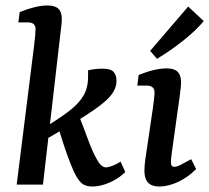

<svg xmlns="http://www.w3.org/2000/svg" viewBox="-20 -675 765 702"><path d="M41 0 105 -511Q107 -526 108.5 -543.5Q110 -561 110 -568Q110 -581 103 -587Q96 -593 83 -593H47L52 -631Q113 -655 153 -655Q181 -655 193.5 -643Q206 -631 206 -606Q206 -597 204.5 -583.5Q203 -570 201 -553L137 0ZM318 7Q292 7 278 -5.5Q264 -18 250 -48Q240 -70 229.5 -98.5Q219 -127 209.5 -156.5Q200 -186 192 -212L269 -251Q275 -236 283.5 -214Q292 -192 300.5 -168.5Q309 -145 318 -124.5Q327 -104 335 -91Q342 -78 349 -71.5Q356 -65 365 -63Q376 -63 390.5 -68.5Q405 -74 421 -84L438 -46Q414 -22 380.5 -7.5Q347 7 318 7ZM131 -156 138 -206Q196 -241 232 -268.5Q268 -296 285 -325Q302 -354 302 -394V-418Q315 -421 328.5 -422.5Q342 -424 354 -424Q385 -424 395.5 -412Q406 -400 406 -380Q406 -358 393.5 -337.5Q381 -317 350.5 -293Q320 -269 266.5 -236Q213 -203 131 -156Z M637 -323 611 -137Q609 -122 607 -107Q605 -92 605 -81Q605 -65 617 -65Q626 -65 641 -72.5Q656 -80 679 -93L697 -57Q668 -27 631.5 -10Q595 7 562 7Q508 7 508 -50Q508 -68 511 -90.5Q514 -113 518 -137L539 -280Q541 -295 543 -312Q545 -329 545 -337Q545 -350 537.5 -356Q530 -362 518 -362H482L487 -401Q517 -413 542.5 -419Q568 -425 589 -425Q617 -425 629.5 -412.5Q642 -400 642 -375Q642 -366 640.5 -352Q639 -338 637 -323ZM529 -489 668 -651 725 -598Q697 -564 650.5 -527Q604 -490 554 -460Z"/></svg>

Font: Yrsa Medium
Style: Italic
Weight: 500
Italic angle: -7.10001°
Designer: Anna Giedrys (Yrsa+Rasa design), David Brezina (Yrsa art-direction, Rasa art-direction, design)
Foundry: Rosetta Type Foundry
Version: Version 2.004